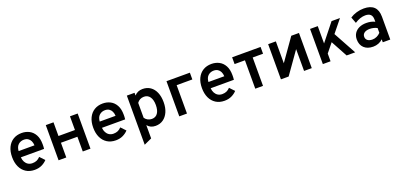

<svg xmlns="http://www.w3.org/2000/svg" viewBox="17 -1471 5489 2622"><g transform="rotate(-20 2761.0 -160.0)"><path d="M285.5 12Q213 12 160.5 -21.5Q108 -55 80 -115.2Q52 -175.5 52 -256Q52 -339.5 81 -399.2Q110 -459 162.5 -491Q215 -523 285.5 -523Q346 -523 395.8 -497Q445.5 -471 475 -417.2Q504.5 -363.5 504.5 -280.5Q504.5 -267.5 504 -249.8Q503.5 -232 501 -214H163.5Q166.5 -175 182.2 -146Q198 -117 224.5 -100.8Q251 -84.5 287 -84.5Q322 -84.5 349 -96.2Q376 -108 400.5 -134L465.5 -65.5Q434 -31 388.8 -9.5Q343.5 12 285.5 12ZM164 -304.5H394.5Q393 -341 379.8 -368.5Q366.5 -396 342.5 -411.2Q318.5 -426.5 284 -426.5Q236 -426.5 202.2 -396.5Q168.5 -366.5 164 -304.5Z M634 0V-511H746V-312H985.5V-511H1097.5V0H985.5V-214H746V0Z M1464 12Q1391.5 12 1339 -21.5Q1286.5 -55 1258.5 -115.2Q1230.5 -175.5 1230.5 -256Q1230.5 -339.5 1259.5 -399.2Q1288.5 -459 1341 -491Q1393.5 -523 1464 -523Q1524.5 -523 1574.2 -497Q1624 -471 1653.5 -417.2Q1683 -363.5 1683 -280.5Q1683 -267.5 1682.5 -249.8Q1682 -232 1679.5 -214H1342Q1345 -175 1360.8 -146Q1376.5 -117 1403 -100.8Q1429.5 -84.5 1465.5 -84.5Q1500.5 -84.5 1527.5 -96.2Q1554.5 -108 1579 -134L1644 -65.5Q1612.5 -31 1567.2 -9.5Q1522 12 1464 12ZM1342.5 -304.5H1573Q1571.5 -341 1558.2 -368.5Q1545 -396 1521 -411.2Q1497 -426.5 1462.5 -426.5Q1414.5 -426.5 1380.8 -396.5Q1347 -366.5 1342.5 -304.5Z M1812 203V-511H1924V-471.5Q1970.5 -523 2042.5 -523Q2108 -523 2155.2 -490.5Q2202.5 -458 2228.2 -398Q2254 -338 2254 -255.5Q2254 -174.5 2227.5 -114.5Q2201 -54.5 2153.5 -21.2Q2106 12 2042 12Q2004.5 12 1975.2 -1.2Q1946 -14.5 1924 -41.5V151.5ZM2025.5 -94.5Q2081 -94.5 2110.8 -136.5Q2140.5 -178.5 2140.5 -255.5Q2140.5 -331.5 2110 -374.2Q2079.5 -417 2025.5 -417Q1992.5 -417 1967 -403.5Q1941.5 -390 1924 -364.5V-148Q1941.5 -122.5 1968 -108.5Q1994.5 -94.5 2025.5 -94.5Z M2388 0V-511H2728V-412.5H2500V0Z M3044 12Q2971.5 12 2919 -21.5Q2866.5 -55 2838.5 -115.2Q2810.5 -175.5 2810.5 -256Q2810.5 -339.5 2839.5 -399.2Q2868.5 -459 2921 -491Q2973.5 -523 3044 -523Q3104.5 -523 3154.2 -497Q3204 -471 3233.5 -417.2Q3263 -363.5 3263 -280.5Q3263 -267.5 3262.5 -249.8Q3262 -232 3259.5 -214H2922Q2925 -175 2940.8 -146Q2956.5 -117 2983 -100.8Q3009.5 -84.5 3045.5 -84.5Q3080.5 -84.5 3107.5 -96.2Q3134.5 -108 3159 -134L3224 -65.5Q3192.5 -31 3147.2 -9.5Q3102 12 3044 12ZM2922.5 -304.5H3153Q3151.5 -341 3138.2 -368.5Q3125 -396 3101 -411.2Q3077 -426.5 3042.5 -426.5Q2994.5 -426.5 2960.8 -396.5Q2927 -366.5 2922.5 -304.5Z M3492.5 0V-412.5H3342V-511H3755.5V-412.5H3605V0Z M3865.5 0V-511H3977.5V-193L4201.5 -511H4313.5V0H4201.5V-317L3977.5 0Z M4549 -66V-212L4787 -511H4909.5ZM4474.5 0V-511H4586.5V0ZM4820 0 4667 -282 4740.5 -373 4944.5 0Z M5204.5 12Q5120.5 12 5072.5 -33.5Q5024.5 -79 5024.5 -157Q5024.5 -208 5049 -245.8Q5073.5 -283.5 5118 -304.2Q5162.5 -325 5222 -325Q5257 -325 5288.8 -318.2Q5320.5 -311.5 5345.5 -298V-331Q5345.5 -380 5320.5 -403.8Q5295.5 -427.5 5245 -427.5Q5208 -427.5 5168.5 -414Q5129 -400.5 5091 -375L5057.5 -464.5Q5099.5 -492.5 5152 -507.8Q5204.5 -523 5257.5 -523Q5356 -523 5405.2 -475.2Q5454.5 -427.5 5454.5 -332V0H5345.5V-43Q5318.5 -16.5 5282 -2.2Q5245.5 12 5204.5 12ZM5227.5 -83.5Q5260 -83.5 5290.8 -97.5Q5321.5 -111.5 5345.5 -137.5V-207Q5323 -219.5 5294.8 -226.2Q5266.5 -233 5239.5 -233Q5189.5 -233 5161 -212.8Q5132.5 -192.5 5132.5 -157Q5132.5 -123 5157.5 -103.2Q5182.5 -83.5 5227.5 -83.5Z"/></g></svg>

Font: Overpass SemiBold
Style: Regular
Weight: 600
Designer: Delve Withrington, Dave Bailey, Thomas Jockin
Foundry: Delve Fonts LLC
Version: Version 4.000